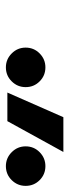

<svg xmlns="http://www.w3.org/2000/svg" viewBox="183 -1018 230 636"><g transform="rotate(90 298.0 -700.0)"><path d="M286.6 -609.4 368.2 -794.9H483.4L381.3 -609.4ZM203.1 -604.5Q176.3 -604.5 157 -623.8Q137.7 -643.1 137.7 -669.9Q137.7 -697.3 157 -716.3Q176.3 -735.4 203.1 -735.4Q230.5 -735.4 249.5 -716.3Q268.6 -697.3 268.6 -669.9Q268.6 -643.1 249.5 -623.8Q230.5 -604.5 203.1 -604.5ZM530.3 -604.5Q503.4 -604.5 484.1 -623.8Q464.8 -643.1 464.8 -669.9Q464.8 -697.3 484.1 -716.3Q503.4 -735.4 530.3 -735.4Q557.6 -735.4 576.7 -716.3Q595.7 -697.3 595.7 -669.9Q595.7 -643.1 576.7 -623.8Q557.6 -604.5 530.3 -604.5Z"/></g></svg>

Font: CaskaydiaCove NFP
Style: Italic
Weight: 400
Italic angle: -10°
Designer: Aaron Bell
Foundry: Saja Typeworks
Version: Version 2111.001; VTT 6.35;Nerd Fonts 3.1.1